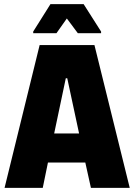

<svg xmlns="http://www.w3.org/2000/svg" viewBox="-20 -905 647 925"><path d="M2 0 171 -688H435L605 0H418L391 -122H211L186 0ZM241 -262H361L304 -528H297ZM140 -745V-753L223 -885H383L467 -753V-745H355L302 -816L252 -745Z"/></svg>

Font: Saira Semi Condensed ExtraBold
Style: Regular
Weight: 800
Width: 4
Designer: Hector Gatti with collaboration of the Omnibus-Type team
Foundry: Omnibus-Type
Version: Version 1.001; ttfautohint (v1.8)